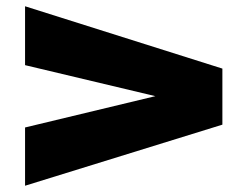

<svg xmlns="http://www.w3.org/2000/svg" viewBox="-20 -621 791 613"><path d="M690 -223 60 -28V-214L476 -314L60 -413V-601L690 -402Z"/></svg>

Font: Georama Extra Expanded ExtraBold
Style: Regular
Weight: 800
Width: 8
Designer: Jean-Baptiste Levee
Foundry: Production Type
Version: Version 1.000